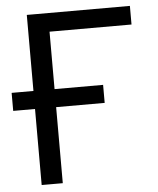

<svg xmlns="http://www.w3.org/2000/svg" viewBox="-66 -773 674 818"><g transform="rotate(-5 270.5 -364.0)"><path d="M520 -727.5V-647.9H169.4V0H79.1V-727.5ZM-14.2 -325.2V-402.3H377V-325.2Z"/></g></svg>

Font: Inter 24pt
Style: Regular
Weight: 400
Designer: Rasmus Andersson
Foundry: rsms
Version: Version 4.001;git-66647c0bb